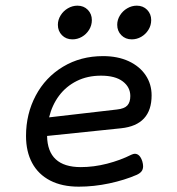

<svg xmlns="http://www.w3.org/2000/svg" viewBox="-20 -665 640 695"><path d="M418.5 -200.7 150.4 -172.9Q152.3 -60.1 272.5 -60.1Q319.3 -60.1 367.7 -72.5Q416 -85 455.6 -105Q463.4 -108.4 467.8 -108.4Q486.3 -108.4 495.1 -81.1Q498 -70.8 498 -63.5Q498 -52.2 492.4 -44.9Q486.8 -37.6 475.1 -32.2Q431.6 -13.2 375.7 -1.2Q319.8 10.7 265.1 10.7Q204.6 10.7 161.6 -11.5Q118.7 -33.7 96.4 -75Q74.2 -116.2 74.2 -172.9Q74.2 -252.9 109.4 -319.1Q144.5 -385.3 208.3 -423.6Q272 -461.9 353 -461.9Q406.2 -461.9 446 -443.4Q485.8 -424.8 507.3 -392.6Q528.8 -360.4 528.8 -319.8Q528.8 -212.4 418.5 -200.7ZM403.3 -268.6Q430.2 -271.5 440.9 -283.2Q451.7 -294.9 451.7 -317.4Q451.7 -349.6 424.3 -370.4Q397 -391.1 345.7 -391.1Q296.4 -391.1 257.8 -371.8Q219.2 -352.5 193.8 -318.6Q168.5 -284.7 157.7 -240.2ZM312.5 -592.3Q312.5 -573.2 302.5 -557.1Q292.5 -541 276.4 -531.7Q260.3 -522.5 242.2 -522.5Q219.2 -522.5 204.3 -537.6Q189.5 -552.7 189.5 -575.2Q189.5 -593.3 199.5 -609.4Q209.5 -625.5 225.8 -635Q242.2 -644.5 260.3 -644.5Q283.2 -644.5 297.9 -629.4Q312.5 -614.3 312.5 -592.3ZM527.3 -592.3Q527.3 -573.2 517.3 -557.1Q507.3 -541 491.2 -531.7Q475.1 -522.5 457 -522.5Q434.1 -522.5 419.2 -537.6Q404.3 -552.7 404.3 -575.2Q404.3 -593.3 414.3 -609.4Q424.3 -625.5 440.7 -635Q457 -644.5 475.1 -644.5Q498 -644.5 512.7 -629.4Q527.3 -614.3 527.3 -592.3Z"/></svg>

Font: Courier Prime
Style: Italic
Weight: 400
Italic angle: -10°
Designer: Alan Dague-Greene
Foundry: Quote-Unquote Apps
Version: Version 3.018